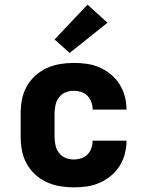

<svg xmlns="http://www.w3.org/2000/svg" viewBox="-20 -799 640 827"><path d="M298 8Q268 8 238 3Q208 -2 181 -14.5Q154 -27 131.5 -47.5Q109 -68 94.5 -94.5Q80 -121 74.5 -150.5Q69 -180 69 -210V-310Q69 -340 74.5 -369.5Q80 -399 94.5 -425.5Q109 -452 131.5 -472.5Q154 -493 181 -505.5Q208 -518 238 -523Q268 -528 298 -528Q326 -528 354.5 -524Q383 -520 409 -508.5Q435 -497 457.5 -478.5Q480 -460 495 -436Q510 -412 517.5 -384Q525 -356 525 -328Q525 -328 525 -328Q525 -328 525 -327H379Q379 -327 379 -327.5Q379 -328 379 -328Q379 -344 373.5 -359.5Q368 -375 356.5 -386.5Q345 -398 329.5 -403Q314 -408 298 -408Q279 -408 262 -401Q245 -394 234 -379.5Q223 -365 219 -346.5Q215 -328 215 -310V-210Q215 -192 219 -173.5Q223 -155 234 -140.5Q245 -126 262 -119Q279 -112 298 -112Q314 -112 329.5 -117Q345 -122 356.5 -133.5Q368 -145 373.5 -160.5Q379 -176 379 -192Q379 -192 379 -192.5Q379 -193 379 -193H525Q525 -192 525 -192Q525 -192 525 -192Q525 -164 517.5 -136Q510 -108 495 -84Q480 -60 457.5 -41.5Q435 -23 409 -11.5Q383 0 354.5 4Q326 8 298 8ZM280 -571 215 -629 357 -779 443 -701Z"/></svg>

Font: Iosevka Custom Heavy Extended
Style: Regular
Weight: 900
Width: 7
Monospace: yes
Designer: Belleve Invis
Foundry: Belleve Invis
Version: Version 11.2.4; ttfautohint (v1.8.4)